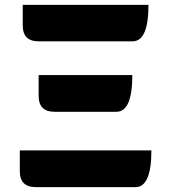

<svg xmlns="http://www.w3.org/2000/svg" viewBox="-20 -765 699 785"><path d="M126 0Q61 0 61 -65V-150H599Q599 0 534 0ZM203 -308Q138 -308 138 -373V-458H521Q521 -308 456 -308ZM138 -596Q73 -596 73 -661V-745H587Q587 -596 522 -596Z"/></svg>

Font: Swei Half Moon CJK SC
Style: Black
Weight: 900
Version: Version 2.071